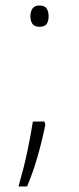

<svg xmlns="http://www.w3.org/2000/svg" viewBox="-20 -556 286 695"><path d="M122 -459Q105 -459 97.5 -469.5Q90 -480 90 -497Q90 -514 97.5 -525Q105 -536 122 -536Q142 -536 149 -525Q156 -514 156 -497Q156 -480 149 -469.5Q142 -459 122 -459ZM141 -116 144 -104Q133 -49 116.5 9Q100 67 78 119H47Q67 49 78.5 -5.5Q90 -60 99 -116Z"/></svg>

Font: Noto Sans Bengali UI ExtraLight
Style: Regular
Weight: 200
Designer: Jelle Bosma - Monotype Design Team
Foundry: Monotype Imaging Inc.
Version: Version 2.003; ttfautohint (v1.8.4.7-5d5b)